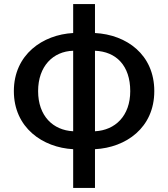

<svg xmlns="http://www.w3.org/2000/svg" viewBox="-20 -722 825 942"><path d="M446 -702H339V-560C190 -552 48 -455 48 -275C48 -95 190 2 339 10V200H446V10C598 2 737 -95 737 -275C737 -455 600 -552 446 -560ZM446 -473C550 -469 619 -400 619 -275C619 -153 545 -83 446 -78ZM339 -78C240 -83 167 -153 167 -275C167 -397 240 -470 339 -473Z"/></svg>

Font: Spoqa Han Sans Neo Medium
Style: Regular
Weight: 500
Designer: [Spoqa Han Sans Neo] Dong-huui Kim  Younghwa Kang  Yujin Lee  [Noto Sans] Ryoko NISHIZUKA  (kana & ideographs); Paul D. 
Foundry: Spoqa (http://www.spoqa-han-sans.com)
Version: Version 1.000